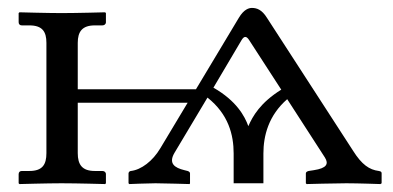

<svg xmlns="http://www.w3.org/2000/svg" viewBox="-20 -462 991 484"><path d="M569 0H644V-75C644 -120 657 -171 704 -212L799 -65C809 -49 804 -38 771 -33L758 -31C754 -30 751 -28 751 -25V0L753 2C753 2 825 0 853 0C883 0 939 2 939 2L942 0V-25C942 -28 941 -30 935 -31C911 -34 892 -47 870 -82L653 -417C640 -438 627 -442 615 -442C608 -442 595 -439 582 -417L474 -237H176V-354C176 -382 187 -398 219 -398H238C243 -398 247 -401 247 -406V-429L245 -431C245 -431 174 -429 135 -429C100 -429 29 -431 29 -431L27 -429V-406C27 -401 30 -398 35 -398H54C87 -398 97 -382 97 -354V-76C97 -47 87 -31 54 -31H35C30 -31 27 -28 27 -23V0L29 2C29 2 100 0 135 0C174 0 245 2 245 2L247 0V-23C247 -28 243 -31 238 -31H219C187 -31 176 -47 176 -76V-203H453L384 -88C365 -56 336 -34 310 -31C307 -31 304 -28 304 -25V0L306 2C306 2 353 0 372 0C391 0 458 2 458 2L459 0V-25C459 -28 456 -30 453 -31L445 -33C420 -39 404 -50 420 -77L503 -216C556 -174 569 -122 569 -75ZM518 -241 589 -361C595 -371 601 -372 608 -361L689 -236C636 -203 617 -169 606 -144C597 -169 576 -208 518 -241Z"/></svg>

Font: Libertinus Serif
Style: Regular
Weight: 400
Designer: Philipp H. Poll, Khaled Hosny
Foundry: Caleb Maclennan
Version: Version 7.050;RELEASE